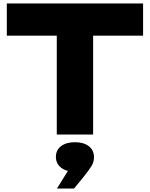

<svg xmlns="http://www.w3.org/2000/svg" viewBox="-20 -770 858 1099"><path d="M305 -659H513V0H305ZM19 -750H799V-566H19ZM306 309 401 156 409 213Q360 213 330 190Q300 167 300 128Q300 89 329.5 66.5Q359 44 409 44Q459 44 488.5 67Q518 90 518 130Q518 157 504 180Q490 203 458 243L404 309Z"/></svg>

Font: Unbounded
Style: Bold
Weight: 700
Designer: Luke Prowse, Jean-Baptiste Morizot, Fátima Lázaro, Florian Runge
Foundry: NaN
Version: Version 1.700